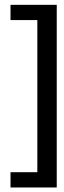

<svg xmlns="http://www.w3.org/2000/svg" viewBox="-20 -620 270 811"><path d="M219.7 171.9H24.4V107.4H137.7V-535.2H24.4V-599.6H219.7Z"/></svg>

Font: RIT TN Joy
Style: Bold
Weight: 700
Designer: Hussain K H
Foundry: Rachana Institute of Typography
Version: 1.6.2